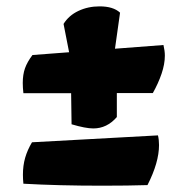

<svg xmlns="http://www.w3.org/2000/svg" viewBox="-20 -570 597 609"><path d="M54.2 -274.4Q52.2 -292 52.2 -306.6Q52.2 -333.5 59.3 -353.5Q66.4 -373.5 83 -395.5L199.2 -404.3L181.6 -494.1Q198.2 -521 228.8 -535.4Q259.3 -549.8 295.9 -549.8Q339.4 -549.8 360.8 -529.8L344.7 -415.5L498.5 -427.2Q502.9 -408.2 502.9 -393.6Q502.9 -366.7 492.4 -335.9Q481.9 -305.2 464.8 -274.9H350.6V-198.7Q319.3 -162.6 275.9 -162.6Q251.5 -162.6 207 -175.8L205.6 -274.4ZM481 -140.6Q484.4 -127 484.4 -109.9Q484.4 -54.7 447.8 17.1Q387.7 19 304.2 19Q164.1 19 54.2 12.7Q52.7 -2 52.7 -15.6Q52.7 -44.9 59.8 -69.6Q66.9 -94.2 81.5 -118.7Z"/></svg>

Font: Kavoon
Style: Regular
Weight: 400
Designer: Viktoriya Grabowska
Foundry: Viktoriya Grabowska
Version: Version 1.004; ttfautohint (v1.4.1)